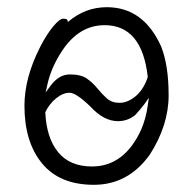

<svg xmlns="http://www.w3.org/2000/svg" viewBox="-20 -501 540 534"><path d="M396 -70Q336 13 241 13Q146 13 97 -46.5Q48 -106 48 -207Q48 -285 92 -371Q110 -406 128 -427.5Q146 -449 155.5 -449Q165 -449 167 -446L169 -440Q217 -481 277 -481Q379 -481 428 -372Q449 -320 449 -236Q449 -152 396 -70ZM236 -38Q325 -38 372 -139Q386 -171 391 -208L394 -229L382 -212Q370 -196 356 -181Q335 -164 308 -164Q269 -164 232 -204Q192 -243 173.5 -243Q155 -243 136 -227.5Q117 -212 106 -189Q109 -118 141.5 -78Q174 -38 236 -38ZM396 -70ZM107 -244 121 -263Q144 -294 174.5 -294Q205 -294 221.5 -282.5Q238 -271 250.5 -255.5Q263 -240 277 -227.5Q291 -215 312.5 -215Q334 -215 355.5 -232Q377 -249 389 -281Q390 -284 391 -287Q375 -431 271 -431Q200 -431 153 -360Q123 -315 112 -267ZM428 -372Z"/></svg>

Font: LXGW WenKai Mono TC Light
Style: Regular
Weight: 300
Designer: LXGW / Fontworks Inc.
Foundry: LXGW / Fontworks Inc.
Version: Version 1.330